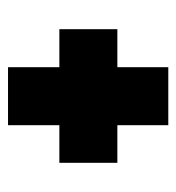

<svg xmlns="http://www.w3.org/2000/svg" viewBox="0 -548 449 490"><g transform="rotate(90 225.0 -303.5)"><path d="M152 -99V-230H55V-378H152V-508H300V-378H396V-230H300V-99Z"/></g></svg>

Font: Trispace Condensed ExtraBold
Style: Regular
Weight: 800
Width: 3
Designer: Tyler Finck
Foundry: Etcetera Type Company
Version: Version 1.210; ttfautohint (v1.8.3)